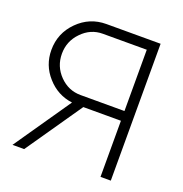

<svg xmlns="http://www.w3.org/2000/svg" viewBox="-126 -812 880 923"><g transform="rotate(20 313.5 -350.0)"><path d="M540 -700.2Q540 -525.4 540 0Q526.4 0 487.3 0Q487.3 -71.3 487.3 -287.1Q439.5 -287.1 294.9 -287.1Q245.1 -214.8 96.7 0Q82 0 37.1 0Q86.9 -72.3 236.3 -289.1Q160.2 -298.8 108.4 -357.4Q56.6 -415 56.6 -493.2Q56.6 -579.1 117.2 -639.6Q177.7 -700.2 262.7 -700.2Q355.5 -700.2 540 -700.2ZM262.7 -336.9Q319.3 -336.9 487.3 -336.9Q487.3 -415 487.3 -650.4Q430.7 -650.4 262.7 -650.4Q200.2 -650.4 155.3 -603.5Q110.4 -557.6 110.4 -493.2Q110.4 -428.7 155.3 -382.8Q200.2 -336.9 262.7 -336.9Z"/></g></svg>

Font: LeFont
Style: ExtraLight
Weight: 200
Designer: Leryon MEDIA
Version: Version 1.0